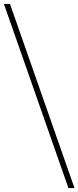

<svg xmlns="http://www.w3.org/2000/svg" viewBox="-51 -862 401 982"><path d="M299 100 -31 -842H0L330 100Z"/></svg>

Font: Montserrat Thin ExtraLight
Style: Regular
Weight: 250
Version: Version 9.000